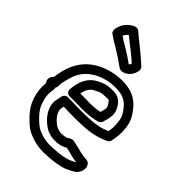

<svg xmlns="http://www.w3.org/2000/svg" viewBox="-234 -864 1001 1001"><g transform="rotate(45 266.5 -363.5)"><path d="M35 -226C31 -193 35 -158 46 -125C57 -92 73 -70 93 -47C116 -24 138 2 176 17C204 29 236 37 271 38H284C293 38 296 37 300 37C329 36 355 34 383 28C411 24 436 12 459 -1C491 -16 507 -59 485 -84C482 -88 475 -92 469 -93C450 -95 436 -96 418 -100C399 -106 372 -111 351 -116C335 -119 325 -109 312 -102C307 -100 286 -97 277 -97H275C270 -97 253 -101 244 -104C214 -121 183 -153 183 -185C184 -191 185 -196 187 -205H205C217 -204 229 -204 242 -204H272C286 -204 303 -204 321 -205C384 -207 428 -218 474 -239C480 -242 486 -248 488 -256C496 -292 498 -318 494 -355C490 -395 475 -422 455 -448C436 -473 415 -491 387 -503C351 -519 305 -519 266 -515C181 -502 112 -462 75 -393C57 -364 45 -314 41 -278C25 -266 20 -245 35 -226ZM86 -245C90 -251 91 -255 91 -260V-270C93 -298 108 -350 118 -366C118 -367 119 -368 119 -369C146 -420 200 -454 272 -465C306 -469 346 -467 367 -457C389 -447 398 -439 415 -418C433 -394 441 -380 444 -350C447 -321 447 -305 442 -280C405 -264 373 -257 319 -255C301 -254 286 -254 272 -254H242C229 -254 217 -254 208 -255H166C152 -255 142 -243 141 -232C140 -221 135 -208 133 -191V-188C132 -126 182 -80 221 -59C222 -59 223 -58 224 -58C236 -53 259 -46 278 -47C292 -47 316 -48 335 -58H336C339 -60 346 -63 350 -65C370 -61 389 -57 403 -52H405C417 -49 430 -47 438 -46C437 -46 437 -45 436 -45C416 -34 396 -24 376 -22C375 -22 374 -21 374 -21C352 -16 324 -14 300 -13C289 -13 286 -12 284 -12H271C242 -13 220 -19 196 -29C170 -40 152 -58 131 -80C112 -102 103 -114 94 -141C83 -173 81 -200 87 -231V-239C87 -241 86 -245 86 -245ZM92 -694C86 -680 88 -659 98 -653C111 -645 122 -637 134 -629H135C160 -614 203 -588 225 -572L243 -559C244 -559 245 -557 246 -557L255 -552C258 -550 263 -549 268 -549C301 -551 331 -584 333 -620C333 -627 330 -634 325 -639L313 -650C273 -687 219 -727 181 -760C175 -765 165 -767 156 -764C125 -753 100 -725 92 -694ZM142 -684C147 -694 155 -704 162 -710C200 -678 248 -645 280 -613C277 -608 273 -603 270 -601L255 -612C230 -630 185 -657 161 -671C154 -676 148 -680 142 -684ZM145 -292C144 -279 153 -265 170 -265H240C252 -264 258 -264 266 -264C292 -264 326 -267 348 -272H349L368 -277C377 -279 385 -287 387 -296C388 -301 397 -326 398 -342C403 -371 392 -393 379 -412C361 -437 338 -448 303 -446C267 -446 243 -438 219 -424C168 -399 149 -347 145 -292ZM199 -315C206 -348 219 -369 241 -379C242 -379 243 -380 244 -380C263 -391 274 -396 304 -396H306C331 -398 327 -398 339 -382C348 -369 351 -359 349 -350C349 -349 348 -347 348 -345C348 -344 345 -333 342 -322C327 -316 290 -314 266 -314C258 -314 251 -314 244 -315Z"/></g></svg>

Font: Hussar Pisanka
Style: Out
Weight: 400
Designer: Robert Jablonski
Foundry: Cannot Into Space Fonts
Version: Version 1.070